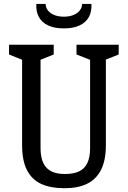

<svg xmlns="http://www.w3.org/2000/svg" viewBox="-20 -961 660 992"><path d="M94.2 -210.2V-680.3L114.2 -644.2L26.7 -679.5V-730H257.5V-679.5L169.5 -644.2L189.5 -683.8V-196.2Q189.5 -147.3 204.3 -117.6Q219.2 -87.8 247.3 -74.8Q275.5 -61.7 317.5 -62Q359.8 -62.3 387.9 -75.2Q416 -88.2 430.8 -117.8Q445.5 -147.3 445.5 -196.2V-683.8L464.8 -644.2L375.3 -679.5V-730H593.3V-679.5L504.3 -644.2L527 -682.7V-210.2Q527 -133.2 502.2 -83.9Q477.5 -34.7 430.2 -11.6Q382.8 11.5 313.2 11.5Q241.8 11.5 193.6 -10.4Q145.3 -32.3 119.8 -81.3Q94.2 -130.3 94.2 -210.2ZM167.7 -940.7H215.7Q215.7 -923.5 226.7 -908.4Q237.7 -893.3 259 -884.1Q280.3 -874.8 310 -874.8Q339.7 -874.8 361 -884.1Q382.3 -893.3 393.3 -908.4Q404.3 -923.5 404.3 -940.7H452.3Q454.7 -902 439.4 -873.6Q424.2 -845.2 391.6 -829.8Q359 -814.3 310 -814.3Q261 -814.3 228.4 -829.8Q195.8 -845.2 180.6 -873.6Q165.3 -902 167.7 -940.7Z"/></svg>

Font: Monaspace Xenon Var ExtraLight
Style: Regular
Weight: 200
Designer: Riley Cran and the Lettermatic Team
Version: Version 1.200 (Monaspace Xenon Var)